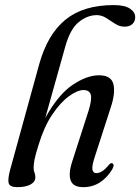

<svg xmlns="http://www.w3.org/2000/svg" viewBox="-20 -746 565 774"><path d="M136 -163.5Q123 -123 119.2 -102.8Q115.5 -82.5 115.5 -69.5Q115.5 -58.5 119 -50.2Q122.5 -42 122.5 -31.5Q122.5 -13 103 -2.2Q83.5 8.5 49 8.5Q19 8.5 14.8 -8.2Q10.5 -25 22.5 -67.5L138 -487Q171.5 -607.5 243.8 -666.5Q316 -725.5 438.5 -725.5Q482 -725.5 503.5 -711.5Q525 -697.5 525 -676.5Q525 -660 513.8 -649.2Q502.5 -638.5 482 -638.5Q462 -638.5 444 -650.2Q426 -662 408 -673.5Q390 -685 370 -685Q332 -685 297.5 -657Q263 -629 243.5 -559.5L162.5 -270.5Q214.5 -364.5 272.2 -403.5Q330 -442.5 379 -442.5Q428.5 -442.5 437.2 -406.5Q446 -370.5 426 -311.5L363 -116.5Q350 -78 352.5 -63Q355 -48 369 -48Q378.5 -48 390.8 -55Q403 -62 419.5 -82Q426.5 -90 431 -88Q444 -85 432.5 -63.5Q412 -29.5 382.5 -10.5Q353 8.5 315.5 8.5Q275.5 8.5 265.2 -18Q255 -44.5 270.5 -93L337 -299.5Q351.5 -346.5 345.8 -364.8Q340 -383 317 -383Q292 -383 257.5 -357.8Q223 -332.5 190.2 -283.5Q157.5 -234.5 136 -163.5Z"/></svg>

Font: Fraunces 144pt Soft
Style: Italic
Weight: 400
Italic angle: -16°
Version: Version 1.000;[b76b70a41]